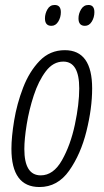

<svg xmlns="http://www.w3.org/2000/svg" viewBox="-20 -743 417 773"><path d="M225 -694Q225 -723 200 -723Q181 -723 171 -705.5Q161 -688 161 -669Q161 -639 187 -639Q204 -639 214.5 -656Q225 -673 225 -694ZM360 -694Q360 -723 336 -723Q317 -723 306.5 -705.5Q296 -688 296 -669Q296 -639 322 -639Q339 -639 349.5 -656Q360 -673 360 -694ZM351 -387Q351 -541 241 -541Q181 -541 139.5 -498Q98 -455 73 -390Q48 -325 37 -258Q26 -191 26 -144Q26 10 139 10Q212 10 258.5 -56Q305 -122 328 -214.5Q351 -307 351 -387ZM78 -143Q78 -183 87.5 -242Q97 -301 116 -359Q135 -417 164.5 -456Q194 -495 235 -495Q299 -495 299 -387Q299 -324 281.5 -241.5Q264 -159 229.5 -98Q195 -37 144 -37Q78 -37 78 -143Z"/></svg>

Font: Noto Sans Display Condensed Light
Style: Italic
Weight: 300
Width: 3
Designer: Monotype Design team
Foundry: Monotype Imaging Inc.
Version: 1.000